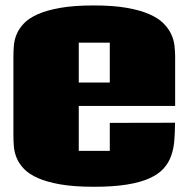

<svg xmlns="http://www.w3.org/2000/svg" viewBox="-20 -676 686 713"><path d="M629.9 -220.2Q629.9 -185.5 627.4 -154.5Q625 -123.5 615.5 -96.9Q606 -70.3 586.7 -49.3Q567.4 -28.3 533.9 -13.4Q500.5 1.5 450.4 9.5Q400.4 17.6 328.6 17.6Q255.4 17.6 204.8 8.8Q154.3 0 121.1 -14.6Q87.9 -29.3 69.3 -48.6Q50.8 -67.9 42 -89.1Q33.2 -110.4 31.5 -131.8Q29.8 -153.3 29.8 -172.9V-465.8Q29.8 -485.4 31.5 -506.8Q33.2 -528.3 42 -549.3Q50.8 -570.3 69.3 -589.6Q87.9 -608.9 121.1 -623.5Q154.3 -638.2 204.8 -647Q255.4 -655.8 328.6 -655.8Q399.9 -655.8 450.2 -647Q500.5 -638.2 533.9 -623.5Q567.4 -608.9 586.7 -589.6Q606 -570.3 615.7 -549.3Q625.5 -528.3 627.9 -506.6Q630.4 -484.9 630.4 -465.8V-282.7H272.5V-115.7H387.7V-219.7ZM272.5 -369.6H387.7V-517.6H272.5Z"/></svg>

Font: Coda Caption ExtraBold
Style: Regular
Weight: 800
Designer: vernon adams
Foundry: vernon adams
Version: Version 1.002